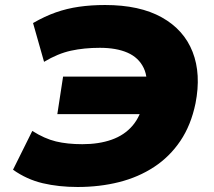

<svg xmlns="http://www.w3.org/2000/svg" viewBox="-20 -736 856 767"><path d="M290 11Q215 11 151 -4Q87 -19 32 -58L109 -213Q158 -182 203.5 -171Q249 -160 309 -160Q375 -160 426 -178Q477 -196 509.5 -234Q542 -272 553 -330L590 -280H209L232 -430H621L562 -358Q574 -423 554 -464.5Q534 -506 489.5 -525.5Q445 -545 379 -545Q316 -545 263.5 -533.5Q211 -522 156 -489L112 -644Q159 -671 203 -686.5Q247 -702 295.5 -709Q344 -716 400 -716Q538 -716 626.5 -666.5Q715 -617 749.5 -528.5Q784 -440 761 -323Q743 -236 700.5 -173Q658 -110 595.5 -69Q533 -28 455.5 -8.5Q378 11 290 11Z"/></svg>

Font: Nunito Sans 7pt SemiExpanded Black
Style: Italic
Weight: 900
Width: 6
Italic angle: -9°
Designer: Vernon Adams
Foundry: Vernon Adams
Version: Version 3.101;gftools[0.9.27]